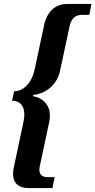

<svg xmlns="http://www.w3.org/2000/svg" viewBox="-20 -720 482 970"><path d="M98 -102Q103 -125 103 -141Q103 -174 87 -192.5Q71 -211 41 -211L51 -259Q70 -259 86.5 -267Q103 -275 116.5 -289.5Q130 -304 139.5 -323Q149 -342 154 -364L203 -594Q213 -642 243 -671Q273 -700 321 -700H442L431 -645H396Q369 -645 353.5 -631Q338 -617 331 -585L284 -365Q277 -332 261.5 -309Q246 -286 227 -271.5Q208 -257 187 -249.5Q166 -242 148 -240L146 -234Q161 -232 176 -225.5Q191 -219 203.5 -207Q216 -195 224 -177.5Q232 -160 232 -136Q232 -121 229 -105L182 115Q179 129 179 138Q179 175 222 175H256L245 230H124Q87 230 66.5 212Q46 194 46 158Q46 141 50 125Z"/></svg>

Font: PTSerif
Style: Bold Italic
Weight: 700
Italic angle: -12°
Designer: A.Korolkova, O.Umpeleva, V.Yefimov
Foundry: ParaType Ltd
Version: Version 1.000W OFL; ttfautohint (v1.2) -l 8 -r 50 -G 200 -x 